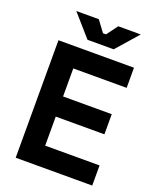

<svg xmlns="http://www.w3.org/2000/svg" viewBox="-161 -982 876 1075"><g transform="rotate(20 277.0 -444.0)"><path d="M66 0H522V-120H198V-293H488V-413H198V-580H516V-700H66ZM104 -888 218 -758H374L488 -888H354L305 -822H287L238 -888Z"/></g></svg>

Font: Meta Space
Style: Bold
Weight: 700
Designer: Meta Pool / Florian Karsten
Foundry: Meta Pool / Florian Karsten
Version: Version 2.000;Glyphs 3.1.1 (3137)